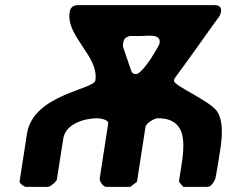

<svg xmlns="http://www.w3.org/2000/svg" viewBox="-20 -727 911 747"><path d="M351 -414C345 -378 109 -360 85 -207L56 -20C55 -15 74 0 80 0H167C173 0 183 -8 189 -13C193 -17 201 -26 201 -27L226 -187C235 -248 314 -267 359 -267C367 -267 403 -262 401 -247L368 -33C366 -23 381 0 393 0H487L513 -20L546 -233C548 -248 581 -267 594 -267C733 -267 690 -121 676 -20L693 0H787C803 0 814 -22 818 -33C821 -44 829 -96 831 -107C840 -164 856 -244 825 -293C799 -334 654 -394 657 -413L658 -420C682 -452 789 -601 811 -633C829 -659 837 -662 840 -683C842 -698 833 -707 816 -707H282C264 -707 253 -696 251 -680C236 -585 366 -508 351 -414ZM459 -559C462 -576 467 -581 484 -587H531C553 -587 607 -597 601 -560C601 -559 599 -554 599 -553C595 -546 549 -459 515 -440C514 -440 510 -439 508 -439C499 -439 493 -443 490 -453L458 -547C458 -547 459 -556 459 -559Z"/></svg>

Font: Asimov Print
Style: CIt
Weight: 500
Designer: Google
Version: Version 2.000980: 2014